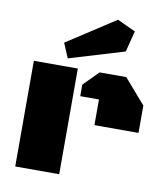

<svg xmlns="http://www.w3.org/2000/svg" viewBox="-87 -856 798 928"><g transform="rotate(10 312.5 -392.5)"><path d="M393.1 -389.2H301.3V-445.8L373.5 -518.6H504.4L609.4 -397.5V-263.2H393.1ZM50.8 0V-518.6H266.6V0ZM417 -784.7 506.8 -743.2 480.5 -640.1 210 -558.6 179.7 -630.4Z"/></g></svg>

Font: Black Ops One [rus by aLiNcE]
Style: Regular
Weight: 400
Designer: James Grieshaber
Foundry: James Grieshaber
Version: Version 1.002;May 25, 2024;FontCreator 13.0.0.2680 64-bit